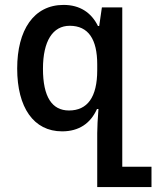

<svg xmlns="http://www.w3.org/2000/svg" viewBox="-20 -525 637 782"><path d="M376 237H597V154H478V-495H395L384 -419H379C352 -474 305 -505 239 -505C117 -505 50 -402 50 -246C50 -87 117 10 233 10C302 10 349 -23 375 -81H381C378 -43 376 -7 376 17ZM261 -75C192 -75 155 -130 155 -245C155 -358 195 -420 264 -420C340 -420 376 -365 376 -263V-239C376 -129 336 -75 261 -75Z"/></svg>

Font: Noto Sans Armenian SemiCondensed Medium
Style: Regular
Weight: 500
Width: 4
Designer: Monotype Design Team
Foundry: Monotype Imaging Inc.
Version: Version 2.008